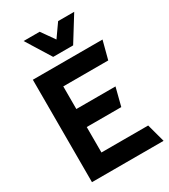

<svg xmlns="http://www.w3.org/2000/svg" viewBox="-218 -1014 985 1117"><g transform="rotate(-30 274.5 -455.0)"><path d="M359 -910H467L364 -744H230L127 -910H235L297 -822ZM61 0V-688H529L497 -566H195V-414H458L427 -293H195V-122H509L542 0Z"/></g></svg>

Font: Techna Sans
Style: Regular
Weight: 400
Designer: Carl Enlund
Version: Version 1.003